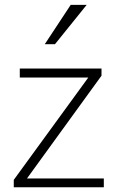

<svg xmlns="http://www.w3.org/2000/svg" viewBox="-20 -790 495 810"><path d="M38.1 0V-31.2L352.5 -462.9H63.5V-501H408.2V-470.7L93.8 -37.1H418V0ZM168.9 -603.5 278.3 -769.5H345.7L211.9 -603.5Z"/></svg>

Font: Gothic A1 ExtraLight
Style: Regular
Weight: 275
Designer: HanYang I&C Co.,Ltd.
Foundry: HanYang I&C Co.,Ltd.
Version: Version 2.50